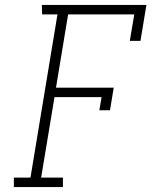

<svg xmlns="http://www.w3.org/2000/svg" viewBox="-20 -755 640 775"><path d="M36 0V-38H103L212 -697H150L149 -735H571L547 -590H504L522 -697H255L206 -401H439L424 -310H381L390 -363H200L146 -38H234V0Z"/></svg>

Font: Iosevka Etoile Extralight
Style: Italic
Weight: 200
Italic angle: -9°
Designer: Belleve Invis
Foundry: Belleve Invis
Version: Version 22.1.2; ttfautohint (v1.8.4)